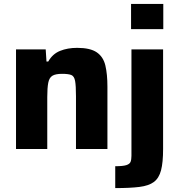

<svg xmlns="http://www.w3.org/2000/svg" viewBox="-20 -763 917 983"><path d="M62 0V-510H214L218 -448H227Q249 -487 287.5 -502.5Q326 -518 375 -518Q442 -518 475.5 -495Q509 -472 519.5 -427.5Q530 -383 530 -319V0H369V-270Q369 -324 364.5 -348.5Q360 -373 345 -379Q330 -385 298 -385Q264 -385 248 -375Q232 -365 227 -339Q222 -313 222 -266V0ZM651 -614V-743H816V-614ZM570 200V88Q609 88 626.5 82.5Q644 77 648.5 65.5Q653 54 653 35V-510H815V0Q815 69 804.5 109Q794 149 768 168.5Q742 188 694 194Q646 200 570 200Z"/></svg>

Font: Saira
Style: Bold
Weight: 700
Designer: Hector Gatti with collaboration of the Omnibus-Type team
Foundry: Omnibus-Type
Version: Version 1.100; ttfautohint (v1.8.3)